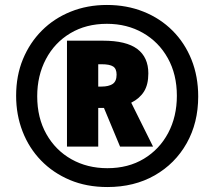

<svg xmlns="http://www.w3.org/2000/svg" viewBox="-20 -744 864 774"><path d="M413 10Q329 10 261.5 -18.5Q194 -47 145.5 -97Q97 -147 71 -214Q45 -281 45 -358Q45 -439 72.5 -505.5Q100 -572 149 -621Q198 -670 265 -697Q332 -724 411 -724Q491 -724 558.5 -697Q626 -670 675.5 -620.5Q725 -571 752 -503.5Q779 -436 779 -355Q779 -249 732.5 -166.5Q686 -84 603.5 -37Q521 10 413 10ZM413 -66Q497 -66 560 -104Q623 -142 658 -208Q693 -274 693 -358Q693 -444 656.5 -509.5Q620 -575 556 -611.5Q492 -648 411 -648Q327 -648 263.5 -610Q200 -572 165 -505.5Q130 -439 130 -356Q130 -269 167 -203.5Q204 -138 268 -102Q332 -66 413 -66ZM250 -153V-580H395Q489 -580 533.5 -546.5Q578 -513 578 -448Q578 -403 560.5 -375Q543 -347 509 -330L597 -153H464L399 -309H376V-153ZM389 -395Q418 -395 434 -405.5Q450 -416 450 -443Q450 -467 436 -476Q422 -485 390 -485H376V-395Z"/></svg>

Font: Noto Sans Lao Looped Condensed Black
Style: Regular
Weight: 900
Width: 3
Designer: Mark Frömberg, Ben Mitchell
Foundry: The Fontpad Ltd
Version: Version 1.002; ttfautohint (v1.8.4.7-5d5b)